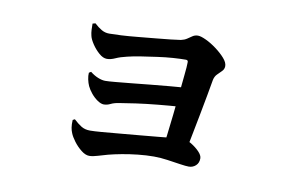

<svg xmlns="http://www.w3.org/2000/svg" viewBox="-62 -637 1124 744"><g transform="rotate(10 500.0 -265.0)"><path d="M602 -71Q606 -93 610.5 -130.5Q615 -168 620 -212Q625 -256 629 -298Q633 -340 636.5 -373Q640 -406 640 -421Q641 -431 632 -431Q610 -431 581 -429Q552 -427 520.5 -422.5Q489 -418 459 -413.5Q429 -409 405 -403Q379 -397 361.5 -389Q344 -381 329 -381Q314 -381 298 -395Q282 -409 270 -427Q258 -445 255 -458Q252 -470 251.5 -482Q251 -494 251 -506L262 -509Q277 -495 291 -487Q305 -479 321 -479Q339 -479 368 -480.5Q397 -482 432 -485.5Q467 -489 500.5 -492Q534 -495 560 -498Q586 -501 599 -503Q613 -506 622.5 -512.5Q632 -519 641 -525Q650 -531 662 -531Q673 -531 693.5 -521.5Q714 -512 735.5 -496Q757 -480 771.5 -463.5Q786 -447 786 -433Q786 -421 777.5 -412.5Q769 -404 760 -395Q751 -386 748 -371Q744 -349 737.5 -312Q731 -275 722.5 -232Q714 -189 706 -147Q698 -105 691 -71ZM327 1Q312 1 295 -12.5Q278 -26 265 -43.5Q252 -61 247 -74Q243 -83 241 -95Q239 -107 240 -125L248 -129Q264 -114 278.5 -105Q293 -96 313 -96Q329 -96 359.5 -98.5Q390 -101 428 -104.5Q466 -108 506.5 -111.5Q547 -115 582 -118.5Q617 -122 641.5 -124.5Q666 -127 672 -127Q688 -127 707 -115.5Q726 -104 739.5 -90Q753 -76 753 -64Q753 -46 741.5 -35.5Q730 -25 714 -25Q703 -25 679.5 -28.5Q656 -32 628.5 -36Q601 -40 575 -40Q545 -40 512.5 -36.5Q480 -33 450.5 -27.5Q421 -22 398 -16Q379 -11 360 -5Q341 1 327 1ZM348 -205Q337 -205 323 -214.5Q309 -224 297.5 -238Q286 -252 280 -265Q275 -276 272 -290Q269 -304 270 -316L278 -321Q293 -309 309 -302.5Q325 -296 338 -296Q350 -296 377 -298.5Q404 -301 439.5 -304.5Q475 -308 513.5 -312Q552 -316 588 -319Q624 -322 650 -324L646 -248Q602 -245 555.5 -240.5Q509 -236 470 -230.5Q431 -225 408 -221Q387 -218 374 -211.5Q361 -205 348 -205Z"/></g></svg>

Font: Noto Serif TC
Style: Bold
Weight: 700
Designer: Ryoko NISHIZUKA 西塚涼子 (kana & ideographs); Frank Grießhammer (Latin, Greek & Cyrillic); Wenlong ZHANG 张文龙 (bopomofo); San
Foundry: Adobe
Version: Version 2.002-H1;hotconv 1.1.0;makeotfexe 2.6.0